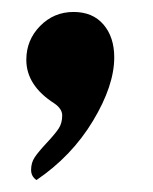

<svg xmlns="http://www.w3.org/2000/svg" viewBox="-20 -175 256 321"><path d="M32 109Q32 97 38 88Q44 79 58 64Q72 49 78 40Q84 31 84 18Q84 7 71 -2Q24 -32 24 -75Q24 -108 47 -131.5Q70 -155 103 -155Q135 -155 153 -134Q171 -113 171 -79Q171 -32 135.5 27Q100 86 41 126Q32 120 32 109Z"/></svg>

Font: Lobster
Style: Regular
Weight: 400
Designer: Impallari Type
Foundry: Impallari Type
Version: Version 2.100